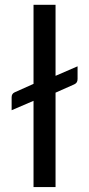

<svg xmlns="http://www.w3.org/2000/svg" viewBox="-20 -756 361 776"><path d="M204.5 -736.5V-449.5L293.5 -488V-437Q293.5 -429 290.5 -423.8Q287.5 -418.5 280 -415L204.5 -381.5V0H115.5V-348.5L27 -310.5V-363Q27 -377.5 39.5 -383L115.5 -417V-736.5Z"/></svg>

Font: Lato TR
Style: Regular
Weight: 400
Designer: Lukasz Dziedzic
Foundry: tyPoland Lukasz Dziedzic
Version: Version 1.104 2013